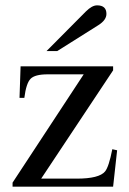

<svg xmlns="http://www.w3.org/2000/svg" viewBox="-20 -698 484 718"><path d="M154 -507 301 -655Q324 -678 343 -678Q378 -678 378 -646Q378 -623 348 -604L194 -507ZM418 -136 403 0H27V-15L293 -420H158Q111 -420 94.5 -403.5Q78 -387 71 -332H53L57 -450H403V-435L134 -30H267Q351 -30 373 -57Q387 -74 400 -140Z"/></svg>

Font: STIX
Style: Regular
Weight: 400
Designer: MicroPress Inc., with final additions and corrections provided by Coen Hoffman, Elsevier (retired)
Version: Version 1.1.1